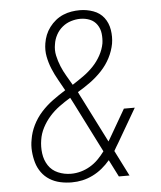

<svg xmlns="http://www.w3.org/2000/svg" viewBox="-53 -789 707 844"><g transform="rotate(-5 300.0 -367.5)"><path d="M230 8Q204 8 179 2.5Q154 -3 133 -16Q112 -29 97.5 -49Q83 -69 76 -93Q69 -117 67 -143.5Q65 -170 70 -195Q75 -227 90 -257.5Q105 -288 128 -313.5Q151 -339 179 -359.5Q207 -380 236 -398Q223 -422 209 -446.5Q195 -471 184 -497.5Q173 -524 167.5 -552.5Q162 -581 167 -611Q170 -630 177 -647.5Q184 -665 196 -681Q208 -697 223.5 -709.5Q239 -722 257 -729.5Q275 -737 293.5 -740Q312 -743 330 -743Q361 -743 390 -732.5Q419 -722 436.5 -699Q454 -676 459 -645Q464 -614 459 -584Q453 -552 437.5 -522Q422 -492 398.5 -467Q375 -442 347.5 -422Q320 -402 291 -385Q295 -376 299.5 -367.5Q304 -359 308 -351L406 -157Q407 -159 408.5 -161.5Q410 -164 412 -167L486 -295H534L448 -147Q443 -139 438 -130.5Q433 -122 428 -113L485 0H438L400 -75Q384 -56 364.5 -40Q345 -24 322.5 -13Q300 -2 277 3Q254 8 230 8ZM271 -419Q296 -435 320 -452Q344 -469 364 -490Q384 -511 398 -536.5Q412 -562 417 -589Q420 -610 417.5 -632Q415 -654 403 -671.5Q391 -689 371.5 -697Q352 -705 329 -705Q309 -705 288 -698.5Q267 -692 250 -678Q233 -664 222.5 -644.5Q212 -625 209 -604Q204 -578 209.5 -553Q215 -528 224.5 -505Q234 -482 246.5 -461Q259 -440 271 -419ZM230 -30Q252 -30 273.5 -36Q295 -42 314.5 -53.5Q334 -65 350 -81Q366 -97 380 -116L270 -334Q266 -341 262.5 -348.5Q259 -356 255 -363Q230 -348 206 -330.5Q182 -313 162.5 -291Q143 -269 129.5 -243Q116 -217 112 -190Q107 -160 111 -130Q115 -100 130.5 -76.5Q146 -53 173 -41.5Q200 -30 230 -30Z"/></g></svg>

Font: Iosevka Curly Slab XLtEx
Style: Italic
Weight: 200
Width: 7
Italic angle: -9°
Monospace: yes
Designer: Belleve Invis
Foundry: Belleve Invis
Version: Version 11.1.0; ttfautohint (v1.8.3)